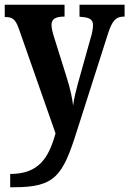

<svg xmlns="http://www.w3.org/2000/svg" viewBox="-20 -556 545 809"><path d="M23 177V233H38C212 233 244 186 304 -4L435 -414C453 -470 469 -486 502 -486H505V-536H315V-486L319 -485C354 -483 372 -476 372 -450C372 -435 367 -411 362 -396L308 -203C301 -177 292 -143 288 -111C285 -139 277 -180 260 -233L208 -399C202 -418 197 -437 197 -451C197 -474 212 -486 249 -486H252V-536H0V-484H4C31 -484 45 -476 59 -436L214 6C185 110 143 177 23 177Z"/></svg>

Font: Noto Serif Armenian Condensed
Style: Bold
Weight: 700
Width: 3
Designer: Monotype Design Team
Foundry: Monotype Imaging Inc.
Version: Version 2.008